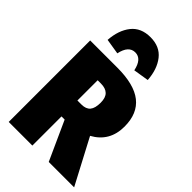

<svg xmlns="http://www.w3.org/2000/svg" viewBox="-284 -1064 1160 1160"><g transform="rotate(45 296.5 -484.0)"><path d="M263 -249H236V0H34V-696H266Q410 -696 479.5 -641Q549 -586 549 -475Q549 -347 441 -288L593 0H376ZM236 -385H270Q309 -385 327 -406.5Q345 -428 345 -475Q345 -518 324.5 -538Q304 -558 264 -558H236ZM449 -773 350 -757Q333 -838 278 -838Q222 -838 205 -757L106 -773Q112 -860 154.5 -914Q197 -968 278 -968Q358 -968 400.5 -914Q443 -860 449 -773Z"/></g></svg>

Font: Fira Sans Condensed Black
Style: Regular
Weight: 900
Width: 3
Designer: Carrois Corporate & Edenspiekermann AG
Foundry: Carrois Corporate GbR & Edenspiekermann AG
Version: Version 4.203